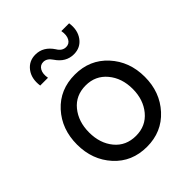

<svg xmlns="http://www.w3.org/2000/svg" viewBox="-205 -845 977 977"><g transform="rotate(-45 283.5 -357.0)"><path d="M354 -586C386 -586 411 -598.3 429 -623C447 -647.7 453.3 -678.3 448 -715H392C396 -692.3 394.2 -674.2 386.5 -660.5C378.8 -646.8 367.3 -640 352 -640C333.3 -640 318.3 -649.7 307 -669C283 -705.7 252 -724 214 -724C182.7 -724 157.8 -711.8 139.5 -687.5C121.2 -663.2 114.7 -632.3 120 -595H176C172 -617 173.8 -634.8 181.5 -648.5C189.2 -662.2 200.7 -669 216 -669C233.3 -669 248.3 -659.3 261 -640C285 -604 316 -586 354 -586ZM284 10C355.3 10 413.8 -15 459.5 -65C505.2 -115 528 -176.7 528 -250C528 -323.3 505.2 -385 459.5 -435C413.8 -485 355.3 -510 284 -510C212 -510 153.3 -485.2 108 -435.5C62.7 -385.8 40 -324 40 -250C40 -176.7 62.7 -115 108 -65C153.3 -15 212 10 284 10ZM284 -69C236 -69 197.8 -86.2 169.5 -120.5C141.2 -154.8 127 -198 127 -250C127 -302 141.2 -345.3 169.5 -380C197.8 -414.7 236 -432 284 -432C330.7 -432 368.5 -414.7 397.5 -380C426.5 -345.3 441 -302 441 -250C441 -198.7 426.7 -155.7 398 -121C369.3 -86.3 331.3 -69 284 -69Z"/></g></svg>

Font: Orkney
Style: Regular
Weight: 400
Designer: Samuel Oakes and Alfredo Marco Pradil
Foundry: Alfredo Marco Pradil
Version: 1.0; ttfautohint (v1.5)